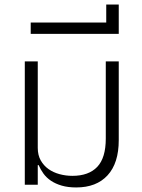

<svg xmlns="http://www.w3.org/2000/svg" viewBox="-20 -812 624 844"><path d="M315 12Q279 12 251.5 4Q224 -4 204 -17.5Q184 -31 171 -49Q158 -67 150 -86H146V0H89V-542H146V-162Q146 -130 159 -107Q172 -84 193 -69Q214 -54 241.5 -46.5Q269 -39 298 -39Q370 -39 407.5 -78.5Q445 -118 445 -203V-542H502V-196Q502 -95 453 -41.5Q404 12 315 12Z M115 -713H447V-792H502V-663H115Z"/></svg>

Font: IBM Plex Sans Thai Light
Style: Regular
Weight: 300
Designer: Mike Abbink, Paul van der Laan, Pieter van Rosmalen, Ben Mitchell, Mark Frömberg
Foundry: Bold Monday
Version: Version 1.2